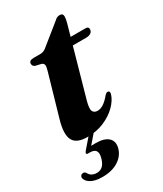

<svg xmlns="http://www.w3.org/2000/svg" viewBox="-198 -637 784 925"><g transform="rotate(-30 194.0 -174.5)"><path d="M104.5 -404.5 74.5 -411.5Q60.5 -416.5 60.5 -430Q60.5 -448.5 86.5 -448.5H125.5Q145 -448.5 164.5 -467L270 -552Q282 -564.5 298 -564.5Q316 -564.5 316 -546.5Q316 -535.5 310.5 -514L291.5 -447H375Q391 -447 391 -433Q391 -420.5 381 -413.2Q371 -406 354 -406H280L206 -143.5Q194.5 -103 201 -88.2Q207.5 -73.5 227 -73.5Q259 -73.5 294.5 -116.5Q305 -129 313 -129Q326.5 -128.5 322 -110.5Q313 -81 285.2 -53Q257.5 -25 215.5 -6.8Q173.5 11.5 121 11.5Q60.5 11.5 43.2 -22.5Q26 -56.5 46.5 -128L113.5 -360Q120 -382 118 -391.5Q116 -401 104.5 -404.5ZM140 -4.5H168L115 57Q125 56.5 138.5 56.5Q188.5 56.5 209.8 77Q231 97.5 222 132Q212 169.5 176.8 192Q141.5 214.5 88.5 214.5Q45.5 214.5 22.5 200Q-0.5 185.5 -1.5 166Q1 152 14 151Q22.5 149.5 29 157.5Q42 184 74.5 184Q115 184 128 130Q140.5 81.5 94 81.5H83.5Q75.5 81.5 74.8 76.8Q74 72 80 65Z"/></g></svg>

Font: Fraunces 72pt S000
Style: Bold Italic
Weight: 700
Italic angle: -16°
Version: Version 1.000; ttfautohint (v1.8.3)